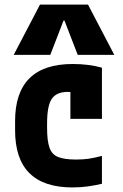

<svg xmlns="http://www.w3.org/2000/svg" viewBox="-20 -810 540 840"><path d="M297 10Q46 10 46 -240V-280Q46 -530 298 -530Q368 -530 426 -514V-290H288V-495L360 -390Q342 -398 320.5 -403Q299 -408 277 -408Q227 -408 206.5 -377.5Q186 -347 186 -270V-250Q186 -194 196.5 -164Q207 -134 234.5 -123Q262 -112 313 -112Q343 -112 367.5 -115.5Q392 -119 426 -128V-6Q397 1 364.5 5.5Q332 10 297 10ZM40 -570 155 -790H365L480 -570H320L262 -720H258L200 -570Z"/></svg>

Font: M PLUS Code Latin
Style: Bold
Weight: 700
Designer: Coji Morishita
Foundry: UNDERFOREST DESIGN
Version: Version 1.002; ttfautohint (v1.8.3)